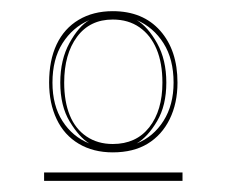

<svg xmlns="http://www.w3.org/2000/svg" viewBox="-20 -743 406 344"><path d="M182 -470Q147 -470 121 -485.5Q95 -501 81.5 -529.5Q68 -558 68 -595Q68 -635 81.5 -663.5Q95 -692 121 -707.5Q147 -723 182 -723Q236 -723 267 -688Q298 -653 298 -595Q298 -558 284 -529.5Q270 -501 244.5 -485.5Q219 -470 182 -470ZM59 -419V-434H307V-419ZM182 -485Q224 -485 247.5 -515Q271 -545 271 -595Q271 -630 260.5 -655Q250 -680 230 -694Q210 -708 182 -708Q141 -708 118 -677Q95 -646 95 -595Q95 -561 105 -536.5Q115 -512 135 -498.5Q155 -485 182 -485ZM74 -595Q74 -554 92 -526Q110 -498 140 -486Q122 -497 105 -525Q88 -553 88 -595Q88 -636 104.5 -666Q121 -696 140 -707Q110 -694 92 -665.5Q74 -637 74 -595ZM225 -486Q255 -498 273 -526.5Q291 -555 291 -595Q291 -637 273 -665.5Q255 -694 225 -707Q245 -695 261.5 -665.5Q278 -636 278 -595Q278 -554 261.5 -526Q245 -498 225 -486Z"/></svg>

Font: Kalnia Glaze Thin ExtraLight
Style: Regular
Weight: 250
Version: Version 1.110